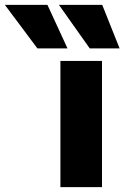

<svg xmlns="http://www.w3.org/2000/svg" viewBox="-189 -765 509 785"><path d="M58 0V-516H228V0ZM-36 -567 -169 -745H5L87 -567ZM178 -567 52 -745H229L300 -567Z"/></svg>

Font: REM
Style: Bold
Weight: 700
Designer: Octavio Pardo
Foundry: Ashler Design
Version: Version 1.005;gftools[0.9.28]